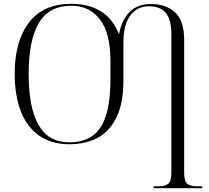

<svg xmlns="http://www.w3.org/2000/svg" viewBox="-20 -745 1095 1005"><path d="M784 240V230H816Q843 230 860 217.5Q877 205 877 157V-567Q877 -641 848.5 -676.5Q820 -712 759 -712Q698 -712 662 -664Q626 -616 626 -522V-331Q627 -211 592 -135.5Q557 -60 493.5 -25Q430 10 343 10Q249 10 185 -35Q121 -80 89 -162.5Q57 -245 57 -359Q57 -529 131.5 -627Q206 -725 354 -725Q444 -725 507.5 -686Q571 -647 603 -565Q616 -639 657.5 -681.5Q699 -724 770 -724Q849 -724 896.5 -680Q944 -636 944 -538V159Q944 206 961.5 218Q979 230 1009 230H1039V240ZM343 0Q411 0 459 -30.5Q507 -61 532.5 -134Q558 -207 558 -334V-428Q558 -572 503 -643.5Q448 -715 354 -715Q237 -715 183.5 -625Q130 -535 130 -358Q130 -181 182 -90.5Q234 0 343 0Z"/></svg>

Font: Noto Serif Display Light
Style: Regular
Weight: 300
Designer: Monotype Design Team
Foundry: Monotype Imaging Inc.
Version: Version 2.009